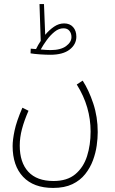

<svg xmlns="http://www.w3.org/2000/svg" viewBox="-20 -693 567 943"><path d="M42 24Q42 -6 51.5 -51.5Q61 -97 90 -164L120 -149Q99 -101 88 -59.5Q77 -18 77 22Q77 105 119 150.5Q161 196 243 196Q310 196 350 162.5Q390 129 407.5 74Q425 19 425 -47Q425 -107 408.5 -164.5Q392 -222 357 -278L386 -297Q416 -251 438 -185Q460 -119 460 -44Q460 -14 455 22Q450 58 436.5 94.5Q423 131 398.5 162Q374 193 335.5 211.5Q297 230 241 230Q145 230 93.5 175.5Q42 121 42 24ZM227 -424Q205 -424 176 -426Q147 -428 130 -431L131 -454Q146 -453 157 -452Q167 -473 180 -492L174 -673H196L202 -522Q222 -546 245.5 -562Q269 -578 295 -578Q323 -578 339 -560Q355 -542 355 -513Q355 -475 322 -449.5Q289 -424 227 -424ZM292 -554Q269 -554 248 -537Q227 -520 209.5 -496Q192 -472 180 -450Q209 -447 228 -447Q278 -447 304.5 -466.5Q331 -486 331 -511Q331 -529 321 -541.5Q311 -554 292 -554Z"/></svg>

Font: Noto Sans Arabic ExtCond ExtLt
Style: Regular
Weight: 200
Width: 2
Designer: Monotype Design Team, Nadine Chahine, Nizar Qandah and Khaled Hosny
Foundry: Monotype Imaging Inc.
Version: Version 2.012; ttfautohint (v1.8.4.7-5d5b)